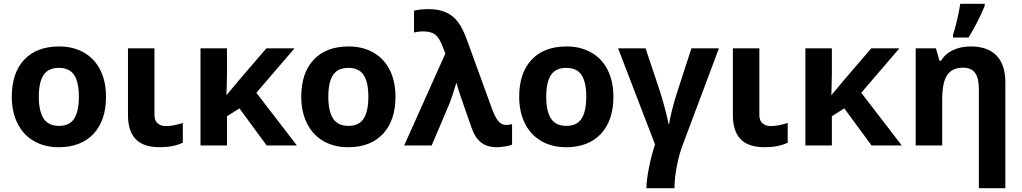

<svg xmlns="http://www.w3.org/2000/svg" viewBox="-20 -759 5336 1002"><path d="M182.6 -254.4Q182.6 -179.2 207.3 -140.6Q231.9 -102.1 288.1 -102.1Q343.3 -102.1 367.4 -140.4Q391.6 -178.7 391.6 -254.4Q391.6 -329.6 367.2 -367.2Q342.8 -404.8 287.1 -404.8Q231.9 -404.8 207.3 -367.4Q182.6 -330.1 182.6 -254.4ZM533.2 -254.4Q533.2 -130.4 468 -60.5Q402.8 9.3 286.1 9.3Q212.9 9.3 157.2 -22.7Q101.6 -54.7 71.5 -114.7Q41.5 -174.8 41.5 -254.4Q41.5 -378.4 106.4 -447.5Q171.4 -516.6 289.1 -516.6Q361.8 -516.6 417.7 -484.9Q473.6 -453.1 503.4 -393.6Q533.2 -334 533.2 -254.4Z M786.1 -506.8V-158.7Q786.1 -129.4 802.7 -115.2Q819.3 -101.1 846.2 -101.1Q883.3 -101.1 934.1 -117.2V-14.2Q884.3 9.3 814.5 9.3Q728.5 9.3 688.2 -32.7Q647.9 -74.7 647.9 -158.7V-506.8Z M1163.6 -264.2 1227.5 -340.8 1370.1 -506.8H1517.1L1317.9 -274.9L1529.3 0H1371.6L1229.5 -193.4L1164.6 -152.3V0H1026.4V-506.8H1164.6V-374L1163.1 -301.3L1161.6 -264.2Z M1693.4 -254.4Q1693.4 -179.2 1718 -140.6Q1742.7 -102.1 1798.8 -102.1Q1854 -102.1 1878.2 -140.4Q1902.3 -178.7 1902.3 -254.4Q1902.3 -329.6 1877.9 -367.2Q1853.5 -404.8 1797.9 -404.8Q1742.7 -404.8 1718 -367.4Q1693.4 -330.1 1693.4 -254.4ZM2043.9 -254.4Q2043.9 -130.4 1978.8 -60.5Q1913.6 9.3 1796.9 9.3Q1723.6 9.3 1668 -22.7Q1612.3 -54.7 1582.3 -114.7Q1552.2 -174.8 1552.2 -254.4Q1552.2 -378.4 1617.2 -447.5Q1682.1 -516.6 1799.8 -516.6Q1872.6 -516.6 1928.5 -484.9Q1984.4 -453.1 2014.2 -393.6Q2043.9 -334 2043.9 -254.4Z M2089.4 0 2304.2 -479.5 2288.1 -521Q2272 -562 2251 -578.6Q2230 -595.2 2187 -595.2Q2164.6 -595.2 2140.6 -589.4V-703.6Q2176.8 -711.4 2216.3 -711.4Q2268.1 -711.4 2305.2 -695.6Q2342.3 -679.7 2368.4 -646.5Q2394.5 -613.3 2417.5 -548.8L2544.9 -198.7Q2561.5 -151.4 2578.9 -129.2Q2596.2 -106.9 2621.1 -106.9Q2636.2 -106.9 2652.3 -111.3V-4.4Q2642.1 1 2616.2 5.1Q2590.3 9.3 2572.8 9.3Q2522.5 9.3 2490.7 -15.4Q2459 -40 2440.4 -93.8Q2388.7 -240.2 2378.9 -270.5Q2369.1 -300.8 2363.3 -324.2H2360.8Q2339.8 -254.4 2326.2 -219.7L2232.9 0Z M2830.6 -254.4Q2830.6 -179.2 2855.2 -140.6Q2879.9 -102.1 2936 -102.1Q2991.2 -102.1 3015.4 -140.4Q3039.6 -178.7 3039.6 -254.4Q3039.6 -329.6 3015.1 -367.2Q2990.7 -404.8 2935.1 -404.8Q2879.9 -404.8 2855.2 -367.4Q2830.6 -330.1 2830.6 -254.4ZM3181.2 -254.4Q3181.2 -130.4 3116 -60.5Q3050.8 9.3 2934.1 9.3Q2860.8 9.3 2805.2 -22.7Q2749.5 -54.7 2719.5 -114.7Q2689.5 -174.8 2689.5 -254.4Q2689.5 -378.4 2754.4 -447.5Q2819.3 -516.6 2937 -516.6Q3009.8 -516.6 3065.7 -484.9Q3121.6 -453.1 3151.4 -393.6Q3181.2 -334 3181.2 -254.4Z M3500 223.1H3353.5Q3353.5 184.1 3366.2 119.1Q3378.9 54.2 3398.4 -5.4L3205.6 -506.8H3349.1L3423.8 -283.2Q3433.1 -255.4 3448 -200.4Q3462.9 -145.5 3469.2 -112.3H3472.2Q3474.1 -132.3 3487.1 -184.3Q3500 -236.3 3513.7 -276.9L3588.4 -506.8H3731.9L3544.9 -8.3Q3524.4 44.4 3512.2 108.2Q3500 171.9 3500 223.1Z M3942.9 -506.8V-158.7Q3942.9 -129.4 3959.5 -115.2Q3976.1 -101.1 4002.9 -101.1Q4040 -101.1 4090.8 -117.2V-14.2Q4041 9.3 3971.2 9.3Q3885.3 9.3 3845 -32.7Q3804.7 -74.7 3804.7 -158.7V-506.8Z M4320.3 -264.2 4384.3 -340.8 4526.9 -506.8H4673.8L4474.6 -274.9L4686 0H4528.3L4386.2 -193.4L4321.3 -152.3V0H4183.1V-506.8H4321.3V-374L4319.8 -301.3L4318.4 -264.2Z M5226.6 223.1H5088.4V-295.9Q5088.4 -351.1 5068.8 -378.4Q5049.3 -405.8 5006.8 -405.8Q4948.7 -405.8 4922.9 -366.9Q4897 -328.1 4897 -238.8V0H4758.8V-506.8H4864.3L4882.8 -441.9H4890.6Q4913.6 -479 4954.1 -497.8Q4994.6 -516.6 5046.4 -516.6Q5134.8 -516.6 5180.7 -468.8Q5226.6 -420.9 5226.6 -330.6ZM4953.6 -576.7Q4961.9 -601.1 4973.9 -651.1Q4985.8 -701.2 4991.2 -739.3H5119.1V-728.5Q5084 -644 5034.7 -563H4953.6Z"/></svg>

Font: Bpm'online Open Sans
Style: Bold
Weight: 700
Foundry: Ascender Corporation
Version: Version 1.10